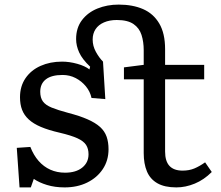

<svg xmlns="http://www.w3.org/2000/svg" viewBox="-20 -801 959 835"><path d="M65 14 53 -158 112 -162Q126 -126 148 -101Q170 -76 199 -63Q228 -50 263 -50Q310 -50 337.5 -72Q365 -94 365 -130Q365 -154 354.5 -170.5Q344 -187 317 -199.5Q290 -212 239 -224Q191 -235 158 -249Q125 -263 105 -281.5Q85 -300 76 -323.5Q67 -347 67 -378Q67 -426 91 -461Q115 -496 156.5 -514.5Q198 -533 250 -533Q282 -533 316 -523.5Q350 -514 369 -499L372 -511Q338 -543 324.5 -572.5Q311 -602 311 -631Q311 -680 336.5 -713.5Q362 -747 404 -764Q446 -781 496 -781Q557 -781 602 -761.5Q647 -742 672.5 -699Q698 -656 698 -587V-519H868V-456H698V-142Q698 -100 717 -79.5Q736 -59 774 -59Q803 -59 825.5 -68.5Q848 -78 872 -95L901 -53Q867 -19 827 -2.5Q787 14 747 14Q696 14 664.5 -4Q633 -22 619 -55.5Q605 -89 605 -135V-456H519V-508L605 -519V-583Q605 -619 595.5 -649Q586 -679 560.5 -696.5Q535 -714 488 -714Q456 -714 432 -703.5Q408 -693 395.5 -674Q383 -655 383 -629Q383 -601 397 -575.5Q411 -550 428 -533L438 -370L378 -375Q372 -403 353.5 -425.5Q335 -448 309 -461.5Q283 -475 252 -475Q204 -475 179.5 -456Q155 -437 155 -402Q155 -376 166.5 -360Q178 -344 205 -333Q232 -322 277 -310Q327 -297 361 -282Q395 -267 415 -249Q435 -231 443.5 -207Q452 -183 452 -152Q452 -103 427 -65.5Q402 -28 359 -7Q316 14 261 14Q219 14 184.5 3.5Q150 -7 127 -23L114 14Z"/></svg>

Font: Literata Variable Black
Style: Regular
Weight: 900
Designer: Latin by Veronika Burian and Jose Scaglione. Greek by Irene Vlachou. Cyrillic by Vera Evstafieva.
Foundry: TypeTogether
Version: Version 3.021